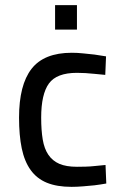

<svg xmlns="http://www.w3.org/2000/svg" viewBox="-20 -715 476 746"><path d="M259 -510Q281 -510 304 -507.5Q327 -505 347 -503Q370 -499 392 -496L389 -424Q368 -426 348 -428Q331 -430 312 -431Q293 -432 279 -432Q200 -432 170 -390.5Q140 -349 140 -258Q140 -209 146 -173Q152 -137 168 -113.5Q184 -90 210.5 -78.5Q237 -67 279 -67Q293 -67 312.5 -67.5Q332 -68 349 -70Q369 -72 390 -74L393 -2Q371 2 347 5Q327 7 303 9Q279 11 258 11Q201 11 162 -5Q123 -21 99 -54.5Q75 -88 64.5 -138.5Q54 -189 54 -258Q54 -385 102.5 -447.5Q151 -510 259 -510ZM194 -695H279V-600H194Z"/></svg>

Font: Panefresco 500wt
Style: Regular
Weight: 700
Foundry: Campivisivi & Chank Co
Version: Version 1.001